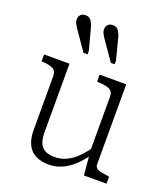

<svg xmlns="http://www.w3.org/2000/svg" viewBox="-148 -916 902 1030"><g transform="rotate(20 303.5 -400.5)"><path d="M369 -754 399 -637V-617H377L307 -718Q295 -735 288 -748Q281 -761 281 -775Q281 -791 291 -801Q301 -811 318 -811Q340 -811 351 -796Q362 -781 369 -754ZM213 -754 244 -637V-617H221L151 -718Q139 -735 132 -748Q125 -761 125 -775Q125 -791 135.5 -801Q146 -811 162 -811Q184 -811 195 -796Q206 -781 213 -754ZM170 -537V-146Q170 -110 179.5 -86Q189 -62 210 -50.5Q231 -39 266 -39Q300 -39 330 -52.5Q360 -66 388.5 -93Q417 -120 444 -159L447 -116Q418 -75 387 -47Q356 -19 321.5 -4.5Q287 10 249 10Q205 10 174 -6Q143 -22 127 -55Q111 -88 111 -136V-444Q111 -474 91 -484.5Q71 -495 34 -497H25V-537ZM494 -537V-81Q494 -67 503.5 -59Q513 -51 530 -47.5Q547 -44 570 -41L577 -40V0H448L437 -120L435 -125V-444Q435 -474 414 -484.5Q393 -495 354 -496L342 -497V-537Z"/></g></svg>

Font: Roboto Serif SemiCondensed ExtraLight
Style: Regular
Weight: 250
Width: 4
Designer: Greg Gazdowicz
Foundry: Commercial Type
Version: Version 1.007